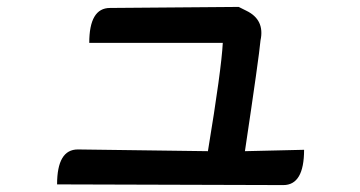

<svg xmlns="http://www.w3.org/2000/svg" viewBox="-20 -533 1040 555"><path d="M692 -502Q746 -476 733 -416Q729 -370 688 -96L859 -100Q859 2 799 2L145 0Q145 -101 205 -101L581 -96Q620 -332 624 -409H238Q238 -510 298 -510L670 -513Z"/></svg>

Font: Swei Half Moon CJK TC
Style: Medium
Weight: 500
Version: Version 2.125